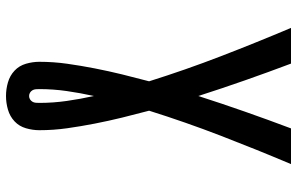

<svg xmlns="http://www.w3.org/2000/svg" viewBox="-195 -580 990 640"><g transform="rotate(90 300.0 -260.0)"><path d="M300 215Q277 215 254.5 208.5Q232 202 215.5 186.5Q199 171 192.5 148.5Q186 126 186 104Q186 57 192.5 11Q199 -35 208 -81Q217 -127 228 -172Q239 -217 251 -262Q213 -383 167.5 -501Q122 -619 73 -735H192Q221 -658 248 -581Q275 -504 300 -426Q325 -504 352 -581Q379 -658 408 -735H527Q478 -619 432.5 -501Q387 -383 349 -262Q361 -217 372 -172Q383 -127 392 -81Q401 -35 407.5 11Q414 57 414 104Q414 126 407.5 148.5Q401 171 384.5 186.5Q368 202 345.5 208.5Q323 215 300 215ZM300 138Q306 138 311 135Q316 132 319 127Q322 122 322.5 116Q323 110 323 104Q323 58 316.5 12.5Q310 -33 300 -78Q290 -33 283.5 12.5Q277 58 277 104Q277 110 277.5 116Q278 122 281 127Q284 132 289 135Q294 138 300 138Z"/></g></svg>

Font: Iosevka Fixed Extended
Style: Bold
Weight: 700
Width: 7
Monospace: yes
Designer: Belleve Invis
Foundry: Belleve Invis
Version: Version 24.1.1; ttfautohint (v1.8.4)